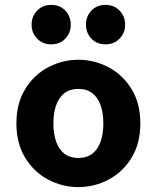

<svg xmlns="http://www.w3.org/2000/svg" viewBox="-20 -752 640 784"><path d="M300 12Q235 12 177 -18.5Q119 -49 83 -107.5Q47 -166 47 -248Q47 -330 83 -388.5Q119 -447 177 -477.5Q235 -508 300 -508Q365 -508 423 -477.5Q481 -447 517 -388.5Q553 -330 553 -248Q553 -166 517 -107.5Q481 -49 423 -18.5Q365 12 300 12ZM300 -107Q334 -107 356.5 -124Q379 -141 390.5 -173Q402 -205 402 -248Q402 -291 390.5 -323Q379 -355 356.5 -372Q334 -389 300 -389Q266 -389 243.5 -372Q221 -355 209.5 -323Q198 -291 198 -248Q198 -205 209.5 -173Q221 -141 243.5 -124Q266 -107 300 -107ZM189 -571Q154 -571 131.5 -594.5Q109 -618 109 -651Q109 -685 131.5 -708.5Q154 -732 189 -732Q225 -732 247 -708.5Q269 -685 269 -651Q269 -618 247 -594.5Q225 -571 189 -571ZM411 -571Q375 -571 353 -594.5Q331 -618 331 -651Q331 -685 353 -708.5Q375 -732 411 -732Q446 -732 468.5 -708.5Q491 -685 491 -651Q491 -618 468.5 -594.5Q446 -571 411 -571Z"/></svg>

Font: Source Code Pro ExtraLight
Style: Bold
Weight: 700
Monospace: yes
Version: Version 1.018;hotconv 1.0.116;makeotfexe 2.5.65601